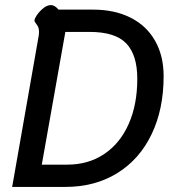

<svg xmlns="http://www.w3.org/2000/svg" viewBox="-20 -738 682 758"><path d="M133 -598Q134 -604 134 -613Q134 -630 125 -641Q116 -652 116 -657Q116 -661 119 -667Q128 -685 146 -701.5Q164 -718 181 -718Q196 -718 211 -700H348Q432 -700 495 -668.5Q558 -637 592 -577.5Q626 -518 626 -437Q626 -307 578.5 -208Q531 -109 443 -54.5Q355 0 237 0H28ZM245 -88Q329 -88 391.5 -130Q454 -172 488 -248.5Q522 -325 522 -427Q522 -521 478.5 -566.5Q435 -612 334 -612H238L145 -88Z"/></svg>

Font: Niramit Medium
Style: Italic
Weight: 500
Italic angle: -10°
Designer: Katatrad Aksorn Co.,Ltd.
Foundry: Cadson Demak Co.,Ltd.
Version: Version 1.000; ttfautohint (v1.6)